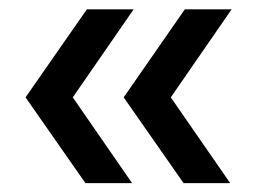

<svg xmlns="http://www.w3.org/2000/svg" viewBox="-20 -505 564 421"><path d="M382.5 -103.5 251.2 -291.5 385.3 -484.6H487.9L354.5 -291.5L484.7 -103.5ZM167.3 -103.5 36 -291.5 170.5 -484.6H273.1L139.6 -291.5L269.6 -103.5Z"/></svg>

Font: Alumni Sans SC Thin
Style: Regular
Weight: 100
Designer: Robert E. Leuschke
Foundry: Robert E. Leuschke
Version: Version 1.018